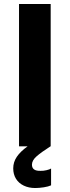

<svg xmlns="http://www.w3.org/2000/svg" viewBox="-20 -740 353 971"><path d="M76.2 -719.7H236.3V0H235.4Q188 30.3 164.8 50.8Q141.6 71.3 141.6 92.8Q141.6 125.5 185.5 124Q199.2 124.5 214.8 120.8Q230.5 117.2 238.3 112.3V197.3Q225.1 203.6 201.2 207.3Q177.2 210.9 158.2 210.9Q125.5 210.9 100.1 198.7Q74.7 186.5 60.8 164.1Q46.9 141.6 46.9 111.3Q46.9 79.6 65.2 52.7Q83.5 25.9 119.6 0H76.2Z"/></svg>

Font: Reddit Sans Vanilla ExtraBold
Style: Regular
Weight: 800
Designer: Stephen Hutchings
Foundry: Reddit
Version: Version 1.013